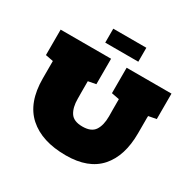

<svg xmlns="http://www.w3.org/2000/svg" viewBox="-186 -1057 1263 1257"><g transform="rotate(30 445.5 -428.0)"><path d="M464.8 8.8Q283.7 8.8 183.6 -80.8Q83.5 -170.4 83.5 -353V-483.9L24.9 -495.1V-687.5H406.2V-495.1L347.7 -483.9V-402.3Q347.7 -392.1 347.9 -381.8Q348.1 -371.6 348.1 -362.3V-352.1Q348.1 -286.1 373.3 -247.6Q398.4 -209 464.8 -209Q531.7 -209 557.4 -247.8Q583 -286.6 583 -353V-364.3Q583 -373 582.8 -383.1Q582.5 -393.1 582.5 -403.3V-483.9L523.9 -495.1V-687.5H862.8V-495.1L803.7 -483.9Q803.2 -476.6 803.2 -469.5Q803.2 -462.4 803.2 -455.6V-353Q803.2 -181.2 718.8 -86.2Q634.3 8.8 464.8 8.8ZM320.3 -759.8V-865.2H570.3V-759.8Z"/></g></svg>

Font: Holtwood One SC
Style: Regular
Weight: 400
Designer: Vernon Adams
Foundry: Vernon Adams
Version: Version 1.100; ttfautohint (v1.8.4.7-5d5b)